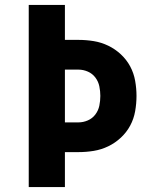

<svg xmlns="http://www.w3.org/2000/svg" viewBox="-20 -755 640 775"><path d="M96 0V-735H242V-594H297Q328 -594 358.5 -589Q389 -584 417 -570.5Q445 -557 468 -535.5Q491 -514 505.5 -487Q520 -460 525.5 -429Q531 -398 531 -368Q531 -337 525.5 -306Q520 -275 505.5 -248Q491 -221 468 -199.5Q445 -178 417 -164.5Q389 -151 358.5 -146Q328 -141 297 -141H242V0ZM242 -261H297Q316 -261 334.5 -269Q353 -277 365 -293Q377 -309 381 -328.5Q385 -348 385 -368Q385 -387 381 -406.5Q377 -426 365 -442Q353 -458 334.5 -466Q316 -474 297 -474H242Z"/></svg>

Font: Iosevka Heavy Extended
Style: Regular
Weight: 900
Width: 7
Monospace: yes
Designer: Belleve Invis
Foundry: Belleve Invis
Version: Version 32.5.0; ttfautohint (v1.8.4)